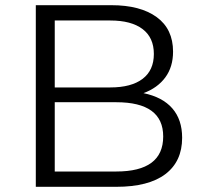

<svg xmlns="http://www.w3.org/2000/svg" viewBox="-20 -720 789 740"><path d="M682 -189Q682 -98 617.5 -49Q553 0 428 0H118V-700H409Q521 -700 584 -654Q647 -608 647 -521Q647 -462 617 -421.5Q587 -381 533 -361Q606 -346 644 -302.5Q682 -259 682 -189ZM191 -383H405Q486 -383 529.5 -416Q573 -449 573 -512Q573 -575 529.5 -608Q486 -641 405 -641H191ZM609 -194Q609 -326 428 -326H191V-59H428Q609 -59 609 -194Z"/></svg>

Font: APTA Sans Regular
Style: Regular
Weight: 400
Version: Version 7.200